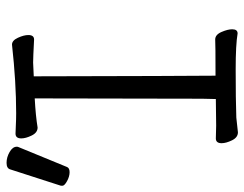

<svg xmlns="http://www.w3.org/2000/svg" viewBox="-162 -656 763 600"><g transform="rotate(-90 220.0 -355.5)"><path d="M-9 -705Q-6 -717 11.5 -717Q29 -717 45.5 -707.5Q62 -698 62 -685Q62 -682 61 -680L-1 -529Q-4 -520 -17.5 -520Q-31 -520 -45.5 -528Q-60 -536 -60 -542.5Q-60 -549 -59 -550ZM107 6Q91 6 82 -12.5Q73 -31 73 -45Q73 -63 88 -63L128 -62L211 -63L212 -107L213 -629Q158 -626 122 -620Q106 -620 97 -638.5Q88 -657 88 -671Q88 -689 103 -689Q110 -689 128.5 -688Q147 -687 167 -687Q264 -687 381 -700Q394 -700 402.5 -681.5Q411 -663 411 -649Q411 -631 397 -631Q340 -634 325 -634L282 -632Q283 -152 284 -64Q384 -64 397 -65Q412 -65 420.5 -45.5Q429 -26 429 -12Q429 5 416 5Q381 -1 304 -1Q209 -1 153 1Z"/></g></svg>

Font: Moon Stars Kai HW
Style: Regular
Weight: 400
Designer: GuiWonder
Version: Version 1.101